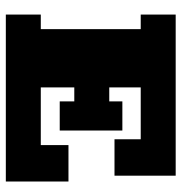

<svg xmlns="http://www.w3.org/2000/svg" viewBox="-2 -621 623 659"><g transform="rotate(90 309.5 -291.5)"><path d="M30 0V-120H80V-463H30V-583H583V-373H458V-463H280V-355H328V-400H428V-185H328V-235H280V-120H478V-215H603V0Z"/></g></svg>

Font: Rokkitt Black
Style: Regular
Weight: 900
Designer: Vernon Adams
Foundry: Vernon Adams
Version: Version 3.103